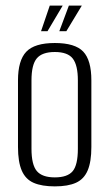

<svg xmlns="http://www.w3.org/2000/svg" viewBox="-20 -656 388 683"><path d="M175 7Q129 7 100 -5.5Q71 -18 57.5 -49Q44 -80 44 -133V-370Q44 -441 73.5 -472Q103 -503 175 -503Q247 -503 276 -472.5Q305 -442 305 -370V-133Q305 -81 292 -50Q279 -19 250.5 -6Q222 7 175 7ZM175 -25Q220 -25 238.5 -47Q257 -69 257 -127V-370Q257 -424 239 -447.5Q221 -471 175 -471Q130 -471 111 -448.5Q92 -426 92 -370V-127Q92 -70 111 -47.5Q130 -25 175 -25ZM126 -545 157 -636H203L149 -545ZM191 -545 225 -636H271L216 -545Z"/></svg>

Font: Alumni Sans Light
Style: Regular
Weight: 300
Version: Version 1.018